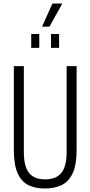

<svg xmlns="http://www.w3.org/2000/svg" viewBox="-20 -1063 516 1095"><path d="M235 12Q181 12 141.5 -7.5Q102 -27 80.5 -75Q59 -123 59 -208V-686H116V-196Q116 -114 145.5 -77Q175 -40 237 -40Q300 -40 330 -77Q360 -114 360 -196V-686H417V-208Q417 -123 394.5 -75Q372 -27 331.5 -7.5Q291 12 235 12ZM158 -790V-869H204V-790ZM271 -790V-869H317V-790ZM220 -911 279 -1043H333L334 -1040L262 -911Z"/></svg>

Font: Archivo ExtraCondensed ExtraLight
Style: Regular
Weight: 250
Width: 2
Designer: Hector Gatti
Foundry: Omnibus-Type
Version: Version 2.001